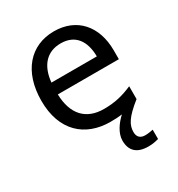

<svg xmlns="http://www.w3.org/2000/svg" viewBox="-181 -663 926 1000"><g transform="rotate(-30 282.0 -163.0)"><path d="M389 116C389 75 408 39 489 -25V-102C433 -78 385 -65 317 -65C210 -65 149 -130 146 -251H513V-304C513 -450 429 -546 292 -546C150 -546 55 -440 55 -264C55 -85 160 10 313 10C339 10 362 9 383 6C350 36 317 81 317 126C317 185 349 220 420 220C446 220 463 216 482 211V155C471 157 456 161 434 161C406 161 389 146 389 116ZM291 -474C380 -474 420 -412 421 -321H148C157 -417 207 -474 291 -474Z"/></g></svg>

Font: Noto Sans Inscriptional Parthian
Style: Regular
Weight: 400
Designer: Monotype Design Team
Foundry: Monotype Imaging Inc.
Version: Version 2.003